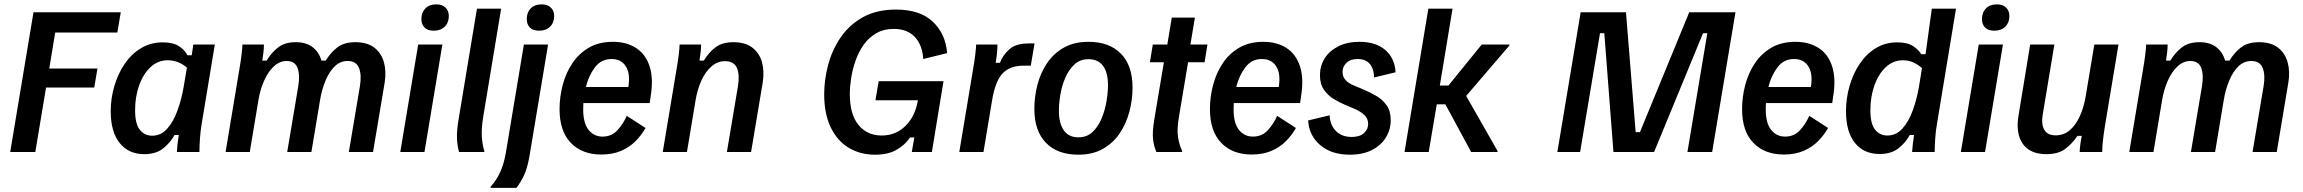

<svg xmlns="http://www.w3.org/2000/svg" viewBox="-20 -707 10711 893"><path d="M27.5 0 135.8 -650H541.7L525.8 -555.8H236.7L209.2 -388.3H433.3L418.3 -300H194.2L144.2 0Z M650.8 10Q578.3 10 536.7 -41.7Q495 -93.3 495 -190Q495 -249.2 511.7 -306.2Q528.3 -363.3 559.6 -409.6Q590.8 -455.8 635.8 -482.9Q680.8 -510 737.5 -510Q785 -510 812.5 -492.1Q840 -474.2 851.7 -450H871.7L879.2 -500H979.2L918.3 -132.5Q912.5 -100 910 -63.3Q907.5 -26.7 907.5 0H802.5Q803.3 -16.7 805.8 -38.3Q808.3 -60 811.7 -79.2H791.7Q774.2 -45.8 740.4 -17.9Q706.7 10 650.8 10ZM687.5 -75.8Q728.3 -75.8 757.5 -108.3Q786.7 -140.8 805.4 -192.9Q824.2 -245 834.2 -302.5L849.2 -392.5Q832.5 -407.5 809.6 -417.1Q786.7 -426.7 760 -426.7Q714.2 -426.7 680 -394.6Q645.8 -362.5 627.1 -309.6Q608.3 -256.7 608.3 -194.2Q608.3 -130.8 630.4 -103.3Q652.5 -75.8 687.5 -75.8Z M1029.2 0 1092.5 -380Q1099.2 -417.5 1103.3 -451.2Q1107.5 -485 1107.5 -500H1207.5Q1207.5 -483.3 1205.4 -464.6Q1203.3 -445.8 1200 -425H1220Q1242.5 -462.5 1273.8 -486.7Q1305 -510.8 1355.8 -510.8Q1404.2 -510.8 1434.2 -487.5Q1464.2 -464.2 1475 -425H1495Q1517.5 -462.5 1549.2 -486.7Q1580.8 -510.8 1632.5 -510.8Q1687.5 -510.8 1720.4 -485.8Q1753.3 -460.8 1765.4 -418.3Q1777.5 -375.8 1769.2 -323.3L1715 0H1602.5L1654.2 -307.5Q1662.5 -359.2 1649.6 -391.2Q1636.7 -423.3 1596.7 -423.3Q1562.5 -423.3 1537.1 -398.8Q1511.7 -374.2 1494.2 -332.5Q1476.7 -290.8 1468.3 -240L1428.3 0H1315.8L1367.5 -307.5Q1375.8 -359.2 1363.8 -391.2Q1351.7 -423.3 1313.3 -423.3Q1280.8 -423.3 1254.2 -398.8Q1227.5 -374.2 1208.8 -332.5Q1190 -290.8 1181.7 -240L1141.7 0Z M1841.7 0 1925 -500H2037.5L1954.2 0ZM1997.5 -564.2Q1969.2 -564.2 1954.6 -578.8Q1940 -593.3 1940 -618.3Q1940 -649.2 1958.3 -667.9Q1976.7 -686.7 2009.2 -686.7Q2036.7 -686.7 2052.1 -671.7Q2067.5 -656.7 2067.5 -632.5Q2067.5 -601.7 2048.3 -582.9Q2029.2 -564.2 1997.5 -564.2Z M2115 0Q2106.7 -30 2105.4 -64.2Q2104.2 -98.3 2112.5 -149.2L2198.3 -666.7H2310.8L2227.5 -164.2Q2218.3 -106.7 2221.2 -68.3Q2224.2 -30 2232.5 -5V0Z M2261.7 166.7V161.7Q2288.3 132.5 2306.2 93.8Q2324.2 55 2333.3 0L2416.7 -500H2529.2L2443.3 15Q2433.3 74.2 2417.5 107.9Q2401.7 141.7 2381.7 166.7ZM2487.5 -564.2Q2459.2 -564.2 2444.6 -578.8Q2430 -593.3 2430 -618.3Q2430 -649.2 2448.3 -667.9Q2466.7 -686.7 2499.2 -686.7Q2526.7 -686.7 2542.1 -671.7Q2557.5 -656.7 2557.5 -632.5Q2557.5 -601.7 2538.3 -582.9Q2519.2 -564.2 2487.5 -564.2Z M2776.7 11.7Q2687.5 11.7 2635 -42.5Q2582.5 -96.7 2582.5 -199.2Q2582.5 -255.8 2597.1 -311.7Q2611.7 -367.5 2642.1 -412.9Q2672.5 -458.3 2719.2 -485.4Q2765.8 -512.5 2830.8 -512.5Q2893.3 -512.5 2937.9 -484.2Q2982.5 -455.8 3001.3 -398.8Q3020 -341.7 3005.8 -255.8L3001.7 -227.5H2693.3Q2692.5 -212.5 2692.5 -198.3Q2692.5 -134.2 2717.5 -102.9Q2742.5 -71.7 2782.5 -71.7Q2825 -71.7 2852.1 -101.7Q2879.2 -131.7 2895 -168.3L2982.5 -111.7Q2964.2 -79.2 2936.2 -50.8Q2908.3 -22.5 2868.8 -5.4Q2829.2 11.7 2776.7 11.7ZM2824.2 -432.5Q2775.8 -432.5 2746.7 -393.3Q2717.5 -354.2 2705 -302.5H2902.5Q2912.5 -364.2 2890.8 -398.3Q2869.2 -432.5 2824.2 -432.5Z M3062.5 0 3125.8 -380Q3132.5 -417.5 3136.7 -451.2Q3140.8 -485 3140.8 -500H3240.8Q3240.8 -483.3 3238.8 -464.6Q3236.7 -445.8 3233.3 -425H3253.3Q3275.8 -462.5 3307.5 -486.7Q3339.2 -510.8 3390.8 -510.8Q3445.8 -510.8 3478.8 -485.8Q3511.7 -460.8 3523.8 -418.3Q3535.8 -375.8 3527.5 -323.3L3473.3 0H3360.8L3412.5 -307.5Q3420.8 -359.2 3407.5 -390.8Q3394.2 -422.5 3351.7 -422.5Q3316.7 -422.5 3288.8 -397.9Q3260.8 -373.3 3242.1 -332.1Q3223.3 -290.8 3215 -240L3175 0Z M4050 12.5Q3980.8 12.5 3927.5 -19.6Q3874.2 -51.7 3843.8 -114.6Q3813.3 -177.5 3813.3 -269.2Q3813.3 -335.8 3831.7 -405Q3850 -474.2 3889.6 -532.5Q3929.2 -590.8 3992.9 -626.7Q4056.7 -662.5 4147.5 -662.5Q4259.2 -662.5 4318.8 -605.8Q4378.3 -549.2 4385 -460L4274.2 -432.5Q4270 -497.5 4235 -535Q4200 -572.5 4137.5 -572.5Q4090 -572.5 4055 -552.1Q4020 -531.7 3996.7 -498.3Q3973.3 -465 3959.2 -424.6Q3945 -384.2 3938.8 -343.8Q3932.5 -303.3 3932.5 -270Q3932.5 -175 3972.9 -125.8Q4013.3 -76.7 4080.8 -76.7Q4145.8 -76.7 4191.2 -121.2Q4236.7 -165.8 4249.2 -240.8H4051.7L4066.7 -329.2H4368.3L4314.2 0H4220.8L4232.5 -67.5H4212.5Q4189.2 -32.5 4149.6 -10Q4110 12.5 4050 12.5Z M4441.7 0 4505 -380Q4511.7 -417.5 4515.8 -451.2Q4520 -485 4520 -500H4619.2Q4619.2 -483.3 4617.1 -460.8Q4615 -438.3 4610.8 -415H4630.8Q4645 -451.7 4675 -478.3Q4705 -505 4765.8 -505H4791.7L4774.2 -401.7H4741.7Q4677.5 -401.7 4643.3 -365.8Q4609.2 -330 4594.2 -240L4554.2 0Z M4995.8 12.5Q4898.3 12.5 4844.6 -42.9Q4790.8 -98.3 4790.8 -200.8Q4790.8 -256.7 4805 -312.1Q4819.2 -367.5 4849.6 -412.9Q4880 -458.3 4927.9 -485.4Q4975.8 -512.5 5042.5 -512.5Q5139.2 -512.5 5193.3 -457.5Q5247.5 -402.5 5247.5 -300Q5247.5 -243.3 5232.9 -187.9Q5218.3 -132.5 5187.9 -87.1Q5157.5 -41.7 5109.6 -14.6Q5061.7 12.5 4995.8 12.5ZM4995.8 -68.3Q5035 -68.3 5061.2 -92.9Q5087.5 -117.5 5103.3 -155.4Q5119.2 -193.3 5126.2 -235Q5133.3 -276.7 5133.3 -310.8Q5133.3 -369.2 5110.4 -400.4Q5087.5 -431.7 5042.5 -431.7Q5003.3 -431.7 4977.1 -407.1Q4950.8 -382.5 4934.6 -345Q4918.3 -307.5 4911.7 -266.2Q4905 -225 4905 -190.8Q4905 -134.2 4927.5 -101.3Q4950 -68.3 4995.8 -68.3Z M5358.3 0Q5346.7 -26.7 5342.9 -59.2Q5339.2 -91.7 5348.3 -149.2L5393.3 -417.5H5328.3L5341.7 -500H5409.2L5430 -625H5537.5L5516.7 -500H5595.8L5582.5 -417.5H5505.8L5463.3 -163.3Q5453.3 -105.8 5459.2 -68.8Q5465 -31.7 5478.3 -5V0Z M5801.7 11.7Q5712.5 11.7 5660 -42.5Q5607.5 -96.7 5607.5 -199.2Q5607.5 -255.8 5622.1 -311.7Q5636.7 -367.5 5667.1 -412.9Q5697.5 -458.3 5744.2 -485.4Q5790.8 -512.5 5855.8 -512.5Q5918.3 -512.5 5962.9 -484.2Q6007.5 -455.8 6026.2 -398.8Q6045 -341.7 6030.8 -255.8L6026.7 -227.5H5718.3Q5717.5 -212.5 5717.5 -198.3Q5717.5 -134.2 5742.5 -102.9Q5767.5 -71.7 5807.5 -71.7Q5850 -71.7 5877.1 -101.7Q5904.2 -131.7 5920 -168.3L6007.5 -111.7Q5989.2 -79.2 5961.2 -50.8Q5933.3 -22.5 5893.8 -5.4Q5854.2 11.7 5801.7 11.7ZM5849.2 -432.5Q5800.8 -432.5 5771.7 -393.3Q5742.5 -354.2 5730 -302.5H5927.5Q5937.5 -364.2 5915.8 -398.3Q5894.2 -432.5 5849.2 -432.5Z M6258.3 12.5Q6172.5 12.5 6120.4 -32.1Q6068.3 -76.7 6064.2 -146.7L6164.2 -170.8Q6165.8 -125.8 6193.3 -97.9Q6220.8 -70 6266.7 -70Q6304.2 -70 6323.8 -87.9Q6343.3 -105.8 6343.3 -130.8Q6343.3 -155 6326.2 -171.7Q6309.2 -188.3 6280 -200.8L6236.7 -219.2Q6210.8 -230 6183.8 -246.2Q6156.7 -262.5 6137.9 -289.2Q6119.2 -315.8 6119.2 -357.5Q6119.2 -400 6140.8 -435Q6162.5 -470 6203.8 -491.2Q6245 -512.5 6303.3 -512.5Q6379.2 -512.5 6423.3 -474.2Q6467.5 -435.8 6470.8 -370.8L6370.8 -346.7Q6370.8 -385 6351.7 -408.8Q6332.5 -432.5 6294.2 -432.5Q6260.8 -432.5 6242.5 -414.6Q6224.2 -396.7 6224.2 -373.3Q6224.2 -350 6238.3 -334.6Q6252.5 -319.2 6275.8 -310L6317.5 -292.5Q6349.2 -279.2 6379.2 -262.1Q6409.2 -245 6428.8 -217.9Q6448.3 -190.8 6448.3 -148.3Q6448.3 -104.2 6425.8 -67.5Q6403.3 -30.8 6360.8 -9.2Q6318.3 12.5 6258.3 12.5Z M6512.5 0 6623.3 -666.7H6735.8L6676.7 -309.2H6716.7L6871.7 -500H7000V-495L6799.2 -260.8L6945 -5V0H6822.5L6702.5 -221.7H6662.5L6625 0Z M7223.3 0 7331.7 -650H7542.5L7587.5 -92.5H7607.5L7836.7 -650H8051.7L7943.3 0H7828.3L7920.8 -552.5H7900.8L7673.3 0H7484.2L7441.7 -552.5H7421.7L7329.2 0Z M8276.7 11.7Q8187.5 11.7 8135 -42.5Q8082.5 -96.7 8082.5 -199.2Q8082.5 -255.8 8097.1 -311.7Q8111.7 -367.5 8142.1 -412.9Q8172.5 -458.3 8219.2 -485.4Q8265.8 -512.5 8330.8 -512.5Q8393.3 -512.5 8437.9 -484.2Q8482.5 -455.8 8501.2 -398.8Q8520 -341.7 8505.8 -255.8L8501.7 -227.5H8193.3Q8192.5 -212.5 8192.5 -198.3Q8192.5 -134.2 8217.5 -102.9Q8242.5 -71.7 8282.5 -71.7Q8325 -71.7 8352.1 -101.7Q8379.2 -131.7 8395 -168.3L8482.5 -111.7Q8464.2 -79.2 8436.2 -50.8Q8408.3 -22.5 8368.8 -5.4Q8329.2 11.7 8276.7 11.7ZM8324.2 -432.5Q8275.8 -432.5 8246.7 -393.3Q8217.5 -354.2 8205 -302.5H8402.5Q8412.5 -364.2 8390.8 -398.3Q8369.2 -432.5 8324.2 -432.5Z M8721.7 9.2Q8649.2 9.2 8607.5 -42.1Q8565.8 -93.3 8565.8 -190Q8565.8 -249.2 8582.1 -306.2Q8598.3 -363.3 8629.2 -409.6Q8660 -455.8 8704.2 -482.9Q8748.3 -510 8804.2 -510Q8851.7 -510 8877.9 -492.5Q8904.2 -475 8915.8 -455H8935.8L8965 -666.7H9077.5L8989.2 -132.5Q8983.3 -100 8980.8 -63.3Q8978.3 -26.7 8978.3 0H8873.3Q8874.2 -16.7 8876.7 -38.3Q8879.2 -60 8882.5 -79.2H8862.5Q8845 -45.8 8811.2 -18.3Q8777.5 9.2 8721.7 9.2ZM8758.3 -76.7Q8799.2 -76.7 8828.3 -109.2Q8857.5 -141.7 8876.2 -193.3Q8895 -245 8905 -302.5L8919.2 -390Q8902.5 -405.8 8880 -416.2Q8857.5 -426.7 8830.8 -426.7Q8785 -426.7 8750.8 -394.6Q8716.7 -362.5 8697.9 -309.6Q8679.2 -256.7 8679.2 -194.2Q8679.2 -130.8 8701.2 -103.8Q8723.3 -76.7 8758.3 -76.7Z M9100 0 9183.3 -500H9295.8L9212.5 0ZM9255.8 -564.2Q9227.5 -564.2 9212.9 -578.8Q9198.3 -593.3 9198.3 -618.3Q9198.3 -649.2 9216.7 -667.9Q9235 -686.7 9267.5 -686.7Q9295 -686.7 9310.4 -671.7Q9325.8 -656.7 9325.8 -632.5Q9325.8 -601.7 9306.7 -582.9Q9287.5 -564.2 9255.8 -564.2Z M9497.5 10Q9421.7 10 9387.9 -38.3Q9354.2 -86.7 9368.3 -170L9422.5 -500H9535L9480.8 -174.2Q9473.3 -130 9487.9 -103.8Q9502.5 -77.5 9540.8 -77.5Q9579.2 -77.5 9607.1 -101.7Q9635 -125.8 9653.8 -167.5Q9672.5 -209.2 9680.8 -260L9720.8 -500H9833.3L9770.8 -125Q9765 -89.2 9761.2 -56.7Q9757.5 -24.2 9757.5 0H9652.5Q9653.3 -16.7 9655.8 -36.2Q9658.3 -55.8 9662.5 -75H9642.5Q9616.7 -37.5 9584.6 -13.8Q9552.5 10 9497.5 10Z M9883.3 0 9946.7 -380Q9953.3 -417.5 9957.5 -451.2Q9961.7 -485 9961.7 -500H10061.7Q10061.7 -483.3 10059.6 -464.6Q10057.5 -445.8 10054.2 -425H10074.2Q10096.7 -462.5 10127.9 -486.7Q10159.2 -510.8 10210 -510.8Q10258.3 -510.8 10288.3 -487.5Q10318.3 -464.2 10329.2 -425H10349.2Q10371.7 -462.5 10403.3 -486.7Q10435 -510.8 10486.7 -510.8Q10541.7 -510.8 10574.6 -485.8Q10607.5 -460.8 10619.6 -418.3Q10631.7 -375.8 10623.3 -323.3L10569.2 0H10456.7L10508.3 -307.5Q10516.7 -359.2 10503.8 -391.2Q10490.8 -423.3 10450.8 -423.3Q10416.7 -423.3 10391.2 -398.8Q10365.8 -374.2 10348.3 -332.5Q10330.8 -290.8 10322.5 -240L10282.5 0H10170L10221.7 -307.5Q10230 -359.2 10217.9 -391.2Q10205.8 -423.3 10167.5 -423.3Q10135 -423.3 10108.3 -398.8Q10081.7 -374.2 10062.9 -332.5Q10044.2 -290.8 10035.8 -240L9995.8 0Z"/></svg>

Font: Familjen Grotesk Medium
Style: Italic
Weight: 500
Italic angle: -9.46201°
Designer: Anders Wikstroem, Jonas Baeckman, Matilda Gysing, Kristian Moeller
Foundry: Familjen STHLM AB
Version: Version 2.002; ttfautohint (v1.8.4.7-5d5b)